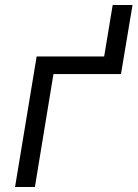

<svg xmlns="http://www.w3.org/2000/svg" viewBox="-20 -745 548 765"><path d="M40 0 126 -520H395L429 -725H508L462 -450H193L119 0Z"/></svg>

Font: Iosevka Curly
Style: Italic
Weight: 400
Italic angle: -9°
Monospace: yes
Designer: Belleve Invis
Foundry: Belleve Invis
Version: Version 22.1.2; ttfautohint (v1.8.4)